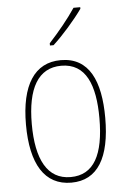

<svg xmlns="http://www.w3.org/2000/svg" viewBox="-55 -804 564 854"><g transform="rotate(-5 227.5 -377.0)"><path d="M336 -757V-764H306C273 -715 232 -665 187 -616V-606H203C246 -645 302 -709 336 -757ZM404 -264C404 -428 356 -537 229 -537C111 -537 50 -440 50 -265C50 -88 110 10 229 10C347 10 404 -87 404 -264ZM76 -265C76 -423 125 -512 229 -512C339 -512 378 -413 378 -265C378 -102 332 -15 228 -15C124 -15 76 -107 76 -265Z"/></g></svg>

Font: Noto Sans Lao Condensed Thin
Style: Regular
Weight: 100
Width: 3
Designer: Monotype Design Team
Foundry: Monotype Imaging Inc.
Version: Version 2.003